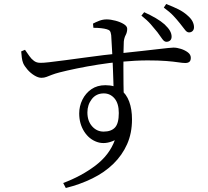

<svg xmlns="http://www.w3.org/2000/svg" viewBox="-20 -859 1040 960"><path d="M812 -650Q801 -650 791 -664.5Q781 -679 767 -698Q751 -718 733.5 -738Q716 -758 687 -781L701 -798Q734 -783 759.5 -768Q785 -753 803 -737Q822 -719 830 -704.5Q838 -690 838 -676Q838 -663 830.5 -656.5Q823 -650 812 -650ZM296 56Q387 22 457 -31Q527 -84 554 -158Q506 -135 465.5 -149Q425 -163 400.5 -202Q376 -241 376 -292Q376 -328 392 -360.5Q408 -393 437 -413Q466 -433 507 -433Q554 -433 583 -411Q612 -389 626 -351Q640 -313 640 -262Q640 -193 615.5 -138Q591 -83 547 -40Q503 3 442 33Q381 63 309 81ZM498 -201Q536 -201 555 -221.5Q574 -242 574 -294Q574 -342 552.5 -367Q531 -392 499 -392Q461 -392 439 -363.5Q417 -335 417 -297Q417 -254 440.5 -227.5Q464 -201 498 -201ZM187 -470Q171 -470 151.5 -482Q132 -494 117 -511.5Q102 -529 96 -543Q91 -555 89 -571.5Q87 -588 86 -602L105 -610Q117 -593 127 -578.5Q137 -564 150 -554.5Q163 -545 180 -545Q193 -544 226.5 -548Q260 -552 306.5 -558Q353 -564 403 -571Q453 -578 499 -583.5Q545 -589 577 -592Q645 -599 692.5 -604.5Q740 -610 771.5 -613.5Q803 -617 821 -619Q839 -621 847 -621Q865 -621 885 -614.5Q905 -608 919.5 -597Q934 -586 934 -570Q934 -556 927 -550Q920 -544 906 -544Q894 -544 871 -547.5Q848 -551 811 -554Q774 -557 717.5 -557Q661 -557 582 -550Q528 -545 471 -536Q414 -527 363.5 -516.5Q313 -506 278 -497Q255 -491 239.5 -485Q224 -479 212.5 -474.5Q201 -470 187 -470ZM548 -407Q548 -423 547 -448.5Q546 -474 545 -505Q544 -536 542.5 -568.5Q541 -601 539 -630.5Q537 -660 536 -683Q534 -698 529.5 -704Q525 -710 513 -713Q503 -716 486 -718Q469 -720 447 -720L445 -741Q458 -748 476 -755Q494 -762 513 -762Q533 -762 557.5 -755.5Q582 -749 599 -738.5Q616 -728 616 -715Q616 -698 608.5 -684Q601 -670 599 -651Q598 -633 597.5 -599.5Q597 -566 597 -524Q597 -482 597.5 -438.5Q598 -395 599 -358ZM925 -697Q914 -697 904 -711Q894 -725 879 -743Q863 -763 846 -781Q829 -799 799 -821L811 -839Q847 -825 872 -812.5Q897 -800 916 -783Q935 -767 942.5 -752Q950 -737 950 -723Q950 -711 943 -704Q936 -697 925 -697Z"/></svg>

Font: Noto Serif SC
Style: Regular
Weight: 400
Designer: Ryoko NISHIZUKA 西塚涼子 (kana & ideographs); Frank Grießhammer (Latin, Greek & Cyrillic); Wenlong ZHANG 张文龙 (bopomofo); San
Foundry: Adobe
Version: Version 2.002-H1;hotconv 1.1.0;makeotfexe 2.6.0